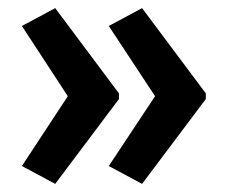

<svg xmlns="http://www.w3.org/2000/svg" viewBox="-20 -507 559 473"><path d="M487 -263 330 -54 248 -98 362 -270 248 -443 330 -487 487 -277ZM273 -263 116 -54 34 -98 147 -270 34 -443 116 -487 273 -277Z"/></svg>

Font: Noto Sans Thai Looped Condensed SemiBold
Style: Regular
Weight: 600
Width: 3
Designer: Sasikarn Vongin, Ben Mitchell
Foundry: The Fontpad Ltd
Version: Version 1.001; ttfautohint (v1.8.4.7-5d5b)